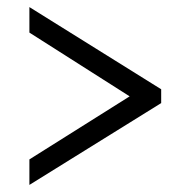

<svg xmlns="http://www.w3.org/2000/svg" viewBox="-20 -629 506 542"><path d="M63 -107 435 -338V-377L63 -609V-537L346 -357L63 -179Z"/></svg>

Font: Noto Serif Condensed SemiBold
Style: Italic
Weight: 600
Width: 3
Italic angle: -12°
Designer: Monotype Design Team
Foundry: Monotype Imaging Inc.
Version: Version 2.014